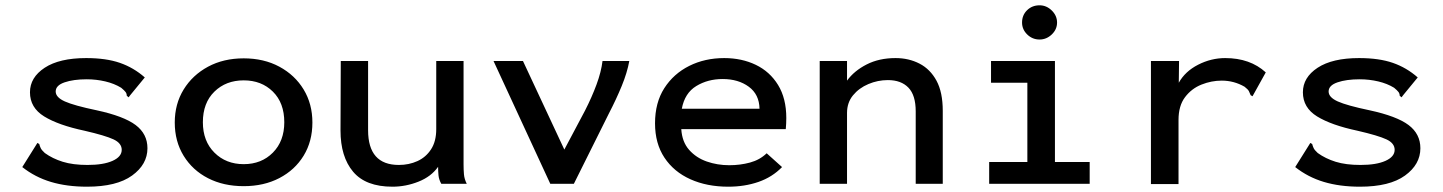

<svg xmlns="http://www.w3.org/2000/svg" viewBox="-20 -693 5440 724"><path d="M308 11Q232 11 172 -7Q112 -25 64 -63L116 -146L121 -154L128 -150Q130 -142 133.5 -134.5Q137 -127 149 -116Q178 -95 216.5 -83Q255 -71 310 -71Q370 -71 404.5 -86.5Q439 -102 439 -128Q439 -153 408 -167.5Q377 -182 299 -200Q200 -221 146.5 -254Q93 -287 93 -345Q93 -401 148.5 -437.5Q204 -474 305 -474Q380 -474 432 -456Q484 -438 526 -401L471 -334L465 -326L458 -332Q458 -340 453.5 -346Q449 -352 437 -362Q411 -378 377 -386Q343 -394 307 -394Q257 -394 223.5 -382.5Q190 -371 190 -348Q190 -326 224.5 -310.5Q259 -295 345 -277Q447 -255 491.5 -221.5Q536 -188 536 -134Q536 -73 478 -31Q420 11 308 11Z M899 9Q823 9 764.5 -21Q706 -51 672.5 -105.5Q639 -160 639 -231Q639 -301 672.5 -355.5Q706 -410 764.5 -441.5Q823 -473 899 -473Q975 -473 1033.5 -441.5Q1092 -410 1125 -355.5Q1158 -301 1158 -231Q1158 -160 1125 -106Q1092 -52 1033.5 -21.5Q975 9 899 9ZM899 -74Q966 -74 1009 -117.5Q1052 -161 1052 -232Q1052 -305 1009 -347.5Q966 -390 899 -390Q832 -390 788.5 -347.5Q745 -305 745 -232Q745 -161 788.5 -117.5Q832 -74 899 -74Z M1460 11Q1359 11 1311.5 -45.5Q1264 -102 1264 -201L1265 -463H1368V-202Q1368 -71 1484 -71Q1522 -71 1554 -85.5Q1586 -100 1605.5 -130Q1625 -160 1625 -206V-463H1728V-73Q1728 -53 1729.5 -35.5Q1731 -18 1740 0H1644Q1635 -16 1633.5 -32Q1632 -48 1632 -64Q1606 -27 1558 -8Q1510 11 1460 11Z M2055 0 1841 -463H1952L2108 -129L2186 -276Q2212 -327 2229.5 -374.5Q2247 -422 2252 -463H2353Q2345 -419 2324.5 -369Q2304 -319 2276 -265L2144 0Z M2726 11Q2646 11 2583.5 -17Q2521 -45 2485.5 -98.5Q2450 -152 2450 -228Q2450 -306 2485 -360.5Q2520 -415 2579 -444.5Q2638 -474 2711 -474Q2777 -474 2830 -448.5Q2883 -423 2914 -372.5Q2945 -322 2945 -248Q2945 -227 2943 -206H2549Q2552 -158 2578.5 -128Q2605 -98 2645 -84Q2685 -70 2730 -70Q2771 -70 2808 -80Q2845 -90 2871 -115L2929 -63Q2892 -25 2840 -7Q2788 11 2726 11ZM2551 -283H2844Q2843 -337 2803.5 -366Q2764 -395 2705 -395Q2649 -395 2605.5 -368.5Q2562 -342 2551 -283Z M3071 0V-463H3174V-389Q3201 -426 3248 -450Q3295 -474 3357 -474Q3407 -474 3447.5 -453Q3488 -432 3511.5 -388.5Q3535 -345 3535 -275V0H3433V-273Q3433 -334 3405.5 -362.5Q3378 -391 3328 -391Q3290 -391 3254.5 -376Q3219 -361 3196.5 -333.5Q3174 -306 3174 -267V0Z M3710 0V-82H3854V-381H3717V-463H3958V-82H4089V0ZM3900 -544Q3873 -544 3853.5 -563Q3834 -582 3834 -608Q3834 -636 3853 -654.5Q3872 -673 3900 -673Q3926 -673 3946 -653.5Q3966 -634 3966 -608Q3966 -582 3946 -563Q3926 -544 3900 -544Z M4320 -463H4426L4425 -381Q4449 -424 4498 -449Q4547 -474 4600 -474Q4694 -474 4753 -420L4708 -339L4703 -330L4696 -334Q4693 -342 4689.5 -349Q4686 -356 4673 -366Q4633 -389 4587 -389Q4548 -389 4510.5 -374Q4473 -359 4448.5 -326.5Q4424 -294 4424 -241V1H4320Z M5108 11Q5032 11 4972 -7Q4912 -25 4864 -63L4916 -146L4921 -154L4928 -150Q4930 -142 4933.5 -134.5Q4937 -127 4949 -116Q4978 -95 5016.5 -83Q5055 -71 5110 -71Q5170 -71 5204.5 -86.5Q5239 -102 5239 -128Q5239 -153 5208 -167.5Q5177 -182 5099 -200Q5000 -221 4946.5 -254Q4893 -287 4893 -345Q4893 -401 4948.5 -437.5Q5004 -474 5105 -474Q5180 -474 5232 -456Q5284 -438 5326 -401L5271 -334L5265 -326L5258 -332Q5258 -340 5253.5 -346Q5249 -352 5237 -362Q5211 -378 5177 -386Q5143 -394 5107 -394Q5057 -394 5023.5 -382.5Q4990 -371 4990 -348Q4990 -326 5024.5 -310.5Q5059 -295 5145 -277Q5247 -255 5291.5 -221.5Q5336 -188 5336 -134Q5336 -73 5278 -31Q5220 11 5108 11Z"/></svg>

Font: Inconsolata Expanded SemiBold
Style: Regular
Weight: 600
Width: 7
Monospace: yes
Designer: Raph Levien, Cyreal, Brenton Simpson
Foundry: Raph Levien, Cyreal, Google
Version: Version 3.001; ttfautohint (v1.8.2.53-6de2)